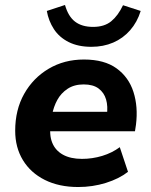

<svg xmlns="http://www.w3.org/2000/svg" viewBox="-20 -740 605 771"><path d="M294 11Q217 11 160 -17.5Q103 -46 72 -97Q41 -148 41 -215Q41 -299 77 -363Q113 -427 175.5 -464Q238 -501 317 -501Q399 -501 448 -465.5Q497 -430 516 -370.5Q535 -311 526 -239L522 -213H163L174 -291H425L409 -277Q414 -313 406 -340.5Q398 -368 376 -384.5Q354 -401 316 -401Q278 -401 251.5 -383.5Q225 -366 210 -338.5Q195 -311 189 -278L184 -243Q177 -199 189.5 -167.5Q202 -136 232.5 -119Q263 -102 309 -102Q351 -102 390.5 -114Q430 -126 461 -149L494 -50Q458 -22 405 -5.5Q352 11 294 11ZM347 -552Q294 -552 256 -571Q218 -590 196.5 -623Q175 -656 168 -696L241 -720Q254 -674 281.5 -653Q309 -632 354 -632Q399 -632 426.5 -654.5Q454 -677 474 -719L545 -696Q531 -651 502.5 -618.5Q474 -586 434.5 -569Q395 -552 347 -552Z"/></svg>

Font: Nunito Sans 12pt ExtraBold
Style: Italic
Weight: 800
Italic angle: -9°
Designer: Vernon Adams
Foundry: Vernon Adams
Version: Version 3.101;gftools[0.9.27]